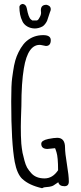

<svg xmlns="http://www.w3.org/2000/svg" viewBox="-20 -947 418 986"><path d="M236.3 -883.8C239.3 -890.1 240.7 -895 240.7 -899.4C240.7 -914.1 230 -919.9 218.8 -922.4C199.2 -922.4 189.9 -913.1 189.9 -894.5L190.9 -881.3C190.9 -873.5 188 -864.7 181.6 -854.5C177.2 -845.7 172.4 -841.8 167.5 -841.8H146L138.7 -847.2C130.4 -853.5 123 -874 117.7 -903.8C115.2 -918.5 106.9 -925.8 96.2 -926.8C87.4 -925.3 81.5 -920.9 79.6 -912.6C79.6 -883.8 84.5 -858.9 94.7 -838.9L94.2 -839.4C104.5 -815.4 130.9 -800.8 159.2 -800.8C171.9 -800.8 186.5 -804.7 198.7 -811.5C208.5 -816.9 218.3 -832.5 221.7 -839.8ZM273.9 -239.3C263.2 -239.3 247.6 -237.3 228 -233.4C203.6 -228 191.9 -220.2 191.9 -208.5C191.9 -191.4 202.6 -182.1 223.6 -182.1L262.7 -186C263.2 -185.1 266.1 -179.2 270 -165.5C275.4 -149.4 278.3 -117.7 278.3 -72.8C259.3 -44.4 236.3 -30.8 208.5 -30.8C179.2 -30.8 156.7 -40 141.1 -57.1C132.8 -65.9 125 -76.7 119.1 -86.4C108.4 -105.5 102.1 -136.2 96.2 -160.6V-159.2L95.2 -166C92.8 -179.2 90.8 -194.3 89.4 -209.5L87.4 -250.5C86.9 -261.2 86.9 -276.4 86.9 -295.9C86.9 -315.9 87.9 -351.1 89.8 -402.8C89.8 -481.9 94.2 -546.4 102.5 -595.7C116.2 -679.7 145.5 -719.7 188.5 -716.3L215.8 -710.9C232.4 -710.9 240.7 -721.2 240.7 -740.7C240.7 -757.8 228 -766.6 202.1 -766.6C168.5 -766.6 140.1 -756.3 115.7 -735.4C94.2 -716.8 77.1 -686 65.9 -658.2C60.5 -645 56.2 -628.9 52.2 -609.9C48.8 -592.3 45.9 -570.8 42.5 -547.4C39.1 -523.9 37.6 -483.4 37.6 -426.8C37.6 -283.2 43.9 -179.2 55.7 -115.2C63.5 -74.7 76.2 -45.4 94.7 -27.8V-28.3C117.7 -6.3 151.4 9.3 195.8 19.5L200.7 17.6C204.1 15.1 210 14.2 218.3 13.7C229 13.2 237.3 11.7 243.7 9.8C251 8.3 259.3 2.9 270 -4.9C273.4 -7.8 276.4 -9.3 279.3 -11.2C282.7 2.4 293 9.3 311 9.3C326.2 9.3 333.5 1 333.5 -15.1C333.5 -35.6 330.1 -64.9 323.7 -103.5C317.4 -141.6 314 -170.4 314 -189C314 -222.2 300.8 -239.3 273.9 -239.3Z"/></svg>

Font: Amatic Mod Bold ONEptTWO
Style: Bold
Weight: 700
Designer: David Occhino Design
Foundry: David Occhino Design
Version: Version 1.2